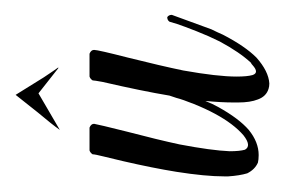

<svg xmlns="http://www.w3.org/2000/svg" viewBox="-90 -294 373 252"><g transform="rotate(-90 97.0 -168.5)"><path d="M25 -238H55Q60 -236 60 -232Q59 -226 50 -190Q39 -148 33 -120Q25 -78 24 -54Q24 -41 26 -34Q31 -25 45 -36Q60 -49 73 -73Q80 -86 86 -101Q92 -116 94 -124L97 -133Q103 -169 115 -221Q117 -232 117 -234Q119 -237 122 -238H152Q157 -236 157 -232Q157 -227 147 -188Q136 -144 130 -115Q122 -70 122 -45Q122 -31 124 -24Q127 -15 137 -24Q139 -26 140 -26Q154 -41 168 -67Q175 -81 181.5 -97.5Q188 -114 191 -123L194 -133Q196 -136 200 -136Q203 -134 203 -130Q203 -130 184 -78Q180 -70 177 -63Q162 -34 147 -19Q129 -3 113 -2Q109 -2 106 -3Q96 -6 92 -17Q88 -27 88 -43Q88 -46 88 -49Q88 -65 90 -86Q86 -76 82 -69Q67 -42 52 -29Q36 -16 19 -16Q13 -16 9 -17Q0 -21 -5 -31Q-8 -41 -9 -56Q-9 -59 -9 -61Q-9 -86 -3 -124Q2 -155 11 -194Q13 -203 17 -219Q20 -231 20 -234Q22 -237 25 -238ZM98 -335Q105 -324 121 -298Q131 -283 134 -279H133L100 -305Q93 -301 76 -291Q59 -281 52 -277Q59 -287 75 -306Q91 -326 98 -335Z"/></g></svg>

Font: Maria
Style: Christmas
Weight: 400
Designer: Muhammad Yoni
Version: Version 001.000